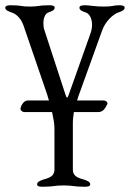

<svg xmlns="http://www.w3.org/2000/svg" viewBox="-23 -425 494 730"><path d="M254 41C254 28 256 14 258 1H351C369 1 377 -13 385 -29C388 -36 379 -43 372 -43H270C274 -56 278 -68 282 -78L366 -311C378 -344 408 -372 428 -378C439 -382 451 -386 451 -396C451 -405 436 -405 428 -405C409 -405 407 -400 372 -400C337 -400 317 -405 302 -405C294 -405 279 -405 279 -396C279 -386 291 -382 302 -378C316 -374 327 -356 327 -331C327 -320 325 -308 320 -295L238 -64C233 -50 231 -51 226 -65L146 -310C143 -318 142 -327 142 -336C142 -355 148 -374 162 -378C173 -382 185 -386 185 -396C185 -405 170 -405 162 -405C123 -405 125 -400 90 -400C55 -400 59 -405 20 -405C12 -405 -3 -405 -3 -396C-3 -386 9 -382 20 -378C40 -372 57 -354 66 -329L148 -90C152 -79 158 -62 163 -43H82C66 -43 55 -20 55 -11C55 -5 62 1 69 1H175C180 24 184 46 184 62V220C184 247 161 252 141 258C130 262 118 266 118 276C118 285 132 285 141 285C180 285 184 280 219 280C254 280 258 285 297 285C306 285 320 285 320 276C320 266 308 262 297 258C277 252 254 247 254 220Z"/></svg>

Font: EB Garamond 12
Style: Regular
Weight: 400
Version: Version 0.016+